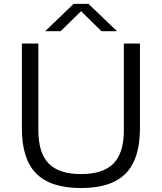

<svg xmlns="http://www.w3.org/2000/svg" viewBox="-20 -966 840 996"><path d="M93.5 -299V-740H179V-290.5Q179 -172 232.8 -117.5Q286.5 -63 400.5 -63Q514.5 -63 568.5 -117.5Q622.5 -172 622.5 -290.5V-740H706V-299Q706 -141 631.8 -65.8Q557.5 9.5 400.5 9.5Q242.5 9.5 168 -65.8Q93.5 -141 93.5 -299ZM587 -804H506.5L400.5 -908L294.5 -804H214L362 -946H439Z"/></svg>

Font: Encode Sans Expanded
Style: Regular
Weight: 400
Width: 7
Designer: Multiple Designers
Foundry: Impallari Type
Version: Version 2.000